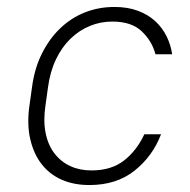

<svg xmlns="http://www.w3.org/2000/svg" viewBox="-20 -526 545 552"><path d="M237 6Q192 6 157 -9.5Q122 -25 99 -55Q76 -85 66.5 -128Q57 -171 65 -225L72 -275Q79 -329 100.5 -372Q122 -415 153.5 -445Q185 -475 224.5 -490.5Q264 -506 309 -506Q347 -506 376.5 -495Q406 -484 426.5 -465Q447 -446 459 -421.5Q471 -397 475 -370H427Q417 -408 387.5 -436Q358 -464 303 -464Q269 -464 238.5 -451.5Q208 -439 183 -415Q158 -391 141 -355.5Q124 -320 118 -275L111 -225Q104 -180 111 -144.5Q118 -109 136.5 -85Q155 -61 182 -48.5Q209 -36 243 -36Q300 -36 336.5 -64.5Q373 -93 395 -140H443Q419 -77 367 -35.5Q315 6 237 6Z"/></svg>

Font: Retni Sans Light
Style: Italic
Weight: 300
Italic angle: -8°
Designer: Vitaly Kuzmin
Foundry: ParaType Ltd.
Version: Version 1.00;June 10, 2019;FontCreator 11.5.0.2425 64-bit; t